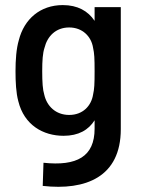

<svg xmlns="http://www.w3.org/2000/svg" viewBox="-20 -537 556 755"><path d="M230 -3C289 -3 328 -26 352 -64V-31C352 79 282 117 151 103L148 194C317 213 455 159 455 -29V-509H352V-455C326 -494 285 -517 227 -517C138 -517 75 -462 54 -379C44 -345 41 -301 41 -257C41 -215 43 -172 52 -139C75 -45 150 -3 230 -3ZM146 -257C146 -299 148 -328 155 -349C166 -394 199 -429 252 -429C304 -429 339 -394 346 -349C351 -327 352 -308 352 -257C352 -206 351 -187 346 -165C339 -121 306 -85 252 -85C199 -85 164 -120 154 -165C148 -184 146 -214 146 -257Z"/></svg>

Font: Vanilla Cream DemiBold
Style: Regular
Weight: 600
Designer: Jeremy Tribby, Jinavaṁso
Foundry: Tribby Type
Version: Version 1.422;Glyphs 3.1.2 (3151)